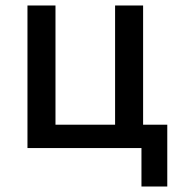

<svg xmlns="http://www.w3.org/2000/svg" viewBox="-20 -539 651 699"><path d="M495 140V0H80V-519H182V-85H399V-519H501V-85H589V140Z"/></svg>

Font: Anuphan Medium
Style: Regular
Weight: 500
Designer: Mike Abbink, Paul van der Laan, Pieter van Rosmalen, Mint Tantisuwanna
Foundry: Bold Monday; Cadson Demak
Version: Version 3.002;hotconv 1.0.109;makeotfexe 2.5.65596